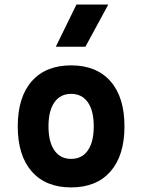

<svg xmlns="http://www.w3.org/2000/svg" viewBox="-20 -815 626 845"><path d="M293 9.8Q181.2 9.8 119.6 -60.5Q58.1 -130.9 58.1 -258.8Q58.1 -387.2 119.6 -457.3Q181.2 -527.3 293 -527.3Q404.8 -527.3 466.3 -457.3Q527.8 -387.2 527.8 -258.8Q527.8 -130.9 466.3 -60.5Q404.8 9.8 293 9.8ZM293 -115.7Q340.8 -115.7 366.7 -153.1Q392.6 -190.4 392.6 -258.8Q392.6 -327.6 366.7 -364.7Q340.8 -401.9 293 -401.9Q245.6 -401.9 219.5 -364.7Q193.4 -327.6 193.4 -258.8Q193.4 -190.4 219.5 -153.1Q245.6 -115.7 293 -115.7ZM225.6 -609.4 316.4 -794.9H456.5L356 -609.4Z"/></svg>

Font: Cascadia Mono PL
Style: Bold
Weight: 700
Monospace: yes
Designer: Aaron Bell
Foundry: Saja Typeworks
Version: Version 2404.023; ttfautohint (v1.8.4)